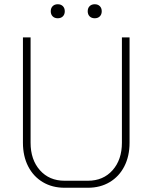

<svg xmlns="http://www.w3.org/2000/svg" viewBox="-20 -876 718 904"><path d="M88 -204V-700H124V-204Q124 -124 168 -74.5Q212 -25 284 -25H394Q466 -25 510 -74.5Q554 -124 554 -204V-700H590V-204Q590 -141 565.5 -93Q541 -45 496.5 -18.5Q452 8 394 8H284Q226 8 181.5 -18.5Q137 -45 112.5 -93Q88 -141 88 -204ZM219 -823Q219 -838 228 -847Q237 -856 252 -856Q267 -856 276 -847Q285 -838 285 -823Q285 -808 276 -799Q267 -790 252 -790Q237 -790 228 -799Q219 -808 219 -823ZM393 -823Q393 -838 402 -847Q411 -856 426 -856Q441 -856 450 -847Q459 -838 459 -823Q459 -808 450 -799Q441 -790 426 -790Q411 -790 402 -799Q393 -808 393 -823Z"/></svg>

Font: Bai Jamjuree ExtraLight
Style: Regular
Weight: 275
Designer: Katatrad Aksorn Co.,Ltd.
Foundry: Cadson Demak Co.,Ltd.
Version: Version 1.000; ttfautohint (v1.6)